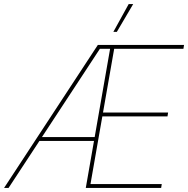

<svg xmlns="http://www.w3.org/2000/svg" viewBox="-49 -920 921 940"><path d="M430 -700H852L849 -681H510L394 -19H743L740 0H371L490 -681H440L-7 0H-29ZM149 -249H419L416 -230H136ZM451 -369H774L771 -350H447ZM523 -764H506L581 -900H603Z"/></svg>

Font: Fixel Italic Variable 20240409 Display Thin
Style: Italic
Weight: 100
Italic angle: -10°
Designer: AlfaBravo + MacPaw
Foundry: Kyrylo Tkachov, Marchela Mozhyna, Serhii Makarenko, Maria Weinstein, Zakhar Kryvoshyya
Version: Version 1.211;Glyphs 3.2 (3225)